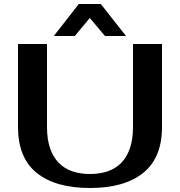

<svg xmlns="http://www.w3.org/2000/svg" viewBox="-20 -920 900 960"><path d="M430 -50Q479 -50 518.5 -63.5Q558 -77 586 -105.5Q614 -134 629.5 -178.5Q645 -223 645 -285V-700H790V-285Q790 -131 696 -55.5Q602 20 430 20Q257 20 163.5 -55.5Q70 -131 70 -285V-700H215V-285Q215 -223 230.5 -178.5Q246 -134 274 -105.5Q302 -77 341.5 -63.5Q381 -50 430 -50ZM484 -900 610 -740H505L429 -830L354 -740H249L374 -900Z"/></svg>

Font: Prosto One
Style: Regular
Weight: 400
Designer: Pavel Emelyanov and Jovanny lemonad
Foundry: Pavel Emelyanov and Jovanny Lemonad
Version: Version 1.001